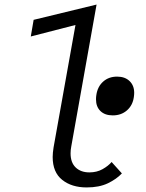

<svg xmlns="http://www.w3.org/2000/svg" viewBox="-20 -810 640 842"><path d="M211 -121.5Q211 -139 215 -164L311 -700.5L115 -650L127.5 -723L403.5 -790L292.5 -167.5Q289.5 -152 289.5 -137.5Q289.5 -97 312 -75.5Q334.5 -54 372 -54Q404.5 -54 429.5 -68Q454.5 -82 469.5 -99.5L514.5 -49.5Q491 -24.5 453 -6.2Q415 12 360 12Q294.5 12 252.8 -21.2Q211 -54.5 211 -121.5ZM401 -374.5Q401 -384 402.5 -393.5Q408 -430.5 432.5 -452.2Q457 -474 493.5 -474Q528 -474 548.2 -454.5Q568.5 -435 568.5 -403Q568.5 -394.5 567 -384.5Q562 -348 536.8 -326Q511.5 -304 474.5 -304Q440 -304 420.5 -323Q401 -342 401 -374.5Z"/></svg>

Font: JuliaMono Light
Style: Italic
Weight: 300
Italic angle: -9°
Monospace: yes
Designer: cormullion
Foundry: corm
Version: Version 0.054; ttfautohint (v1.8.4)